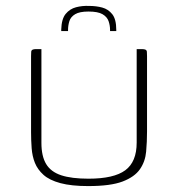

<svg xmlns="http://www.w3.org/2000/svg" viewBox="-20 -626 602 649"><path d="M477 -182Q477 -147 474 -113.5Q471 -80 453 -54Q435 -28 394.5 -12.5Q354 3 278 3Q221 3 184 -7Q147 -17 127 -35Q107 -53 98 -75.5Q89 -98 87 -125Q85 -152 85 -179V-436Q85 -446 85.5 -451Q86 -456 90 -458Q94 -460 101 -460H120V-143Q120 -98 136 -71.5Q152 -45 187 -33.5Q222 -22 279 -22Q365 -22 403.5 -50.5Q442 -79 442 -144V-460H460Q468 -460 472 -458Q476 -456 476.5 -451Q477 -446 477 -436ZM187 -521V-526Q188 -562 202 -579Q216 -596 237 -601.5Q258 -607 281 -606Q305 -606 325.5 -600.5Q346 -595 359.5 -578Q373 -561 373 -525V-521H352V-525Q352 -540 347 -554.5Q342 -569 326.5 -578Q311 -587 279 -587Q249 -587 234 -578Q219 -569 214.5 -554.5Q210 -540 210 -525V-521Z"/></svg>

Font: Genos Thin ExtraLight
Style: Regular
Weight: 250
Version: Version 1.010